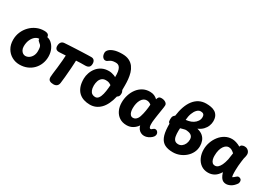

<svg xmlns="http://www.w3.org/2000/svg" viewBox="12 -1701 3655 2611"><g transform="rotate(30 1840.0 -395.5)"><path d="M269.7 17Q205.3 17 150.2 -13.7Q95 -44.3 61.8 -100.9Q28.7 -157.4 28.7 -235Q28.7 -299.9 52.9 -357Q77.1 -414.1 119.7 -457.9Q162.2 -501.8 217.4 -526.4Q272.7 -551.1 334.7 -551.1Q376.7 -551.1 395.9 -536.8Q415.2 -522.6 413.7 -490Q412.9 -453.9 403.8 -437.7Q394.8 -421.6 380.1 -421Q369.2 -420.4 360.3 -420.8Q351.4 -421.2 338.4 -422Q303 -425.1 270.9 -400.8Q238.9 -376.4 218.8 -331.9Q198.7 -287.3 198.7 -229Q198.7 -196.6 210.9 -172.9Q223.1 -149.3 241.8 -137.2Q260.6 -125 279.7 -125Q311.1 -125 338.4 -143.3Q365.7 -161.7 382.2 -193.8Q398.7 -226 398.7 -267Q398.7 -299 395.2 -318.9Q391.8 -338.9 383.7 -350.9Q375.7 -362.9 362 -372.2Q347.4 -383.2 337.7 -394.7Q328 -406.1 331.1 -434.7Q335 -461.7 350.2 -479.8Q365.4 -498 392.7 -498Q438.8 -498 476.7 -467.6Q514.6 -437.2 537.6 -386Q560.7 -334.8 560.7 -272Q560.7 -213.4 540.3 -161.3Q520 -109.1 481.7 -68.9Q443.3 -28.8 389.6 -5.9Q335.8 17 269.7 17Z M757.6 -471.2Q757.6 -505.1 779.7 -523.8Q801.8 -542.6 837.3 -542.6Q884.3 -542.6 899.8 -527Q915.3 -511.4 913.6 -473.8Q911.2 -375.6 905.4 -292.7Q899.7 -209.9 893.4 -147.4Q887.2 -85 882.3 -49Q877.8 -14.9 857.4 1.6Q837.1 18 805.1 18Q767.6 18 744.7 4Q721.8 -10 721.8 -49Q721.8 -68.8 727.1 -109.1Q732.3 -149.3 739.2 -205.1Q746.1 -260.9 751.6 -328.7Q757.1 -396.4 757.6 -471.2ZM655.3 -400Q622.4 -399 606.1 -414.8Q589.7 -430.7 589.7 -461.3Q589.7 -497 606.1 -518.6Q622.6 -540.1 652.8 -542.9Q677.3 -544.9 721.7 -547.4Q766.1 -549.9 819.2 -552.4Q872.3 -554.9 923.4 -556.9Q974.6 -558.9 1013.4 -560Q1052.2 -561.1 1066.6 -561.1Q1098.2 -561.1 1113.8 -541.9Q1129.4 -522.8 1129.4 -490.9Q1129.4 -451.9 1108.7 -434.9Q1087.9 -418 1046 -419Q1021.1 -419.8 982.6 -418.4Q944 -417 899.2 -414.5Q854.4 -412 808.8 -409Q763.2 -406 723.1 -403.6Q683 -401.2 655.3 -400Z M1371.8 10Q1321.4 10 1276.5 -4.2Q1231.6 -18.3 1197.3 -49.9Q1163.1 -81.6 1143.8 -132.8Q1124.6 -184.1 1125.3 -258.6Q1126.1 -301.8 1141.7 -347.3Q1157.2 -392.9 1187.6 -431.3Q1217.9 -469.8 1264.1 -493.2Q1310.3 -516.7 1372.9 -516.7Q1393.8 -516.7 1416.8 -511.7Q1439.8 -506.7 1458.4 -499.3Q1477.1 -491.9 1484 -484.7Q1485.8 -538.2 1479.6 -572.6Q1473.4 -607 1461.1 -627Q1448.8 -647 1431.7 -654.9Q1414.6 -662.8 1394.2 -662.6Q1357.9 -662.3 1337.3 -655.4Q1316.8 -648.4 1303.9 -638.9Q1291 -629.3 1280.1 -622.4Q1269.2 -615.4 1252.4 -615.4Q1229.9 -615.4 1211.3 -638.2Q1192.8 -661 1192.8 -701.6Q1192.8 -728.3 1217.2 -752.8Q1241.7 -777.2 1290.2 -793.1Q1338.8 -808.9 1411.9 -808.9Q1478.3 -808.9 1522.7 -786.7Q1567.1 -764.6 1594 -727.3Q1620.9 -690.1 1634.2 -644.3Q1647.4 -598.4 1652.1 -550.5Q1656.7 -502.6 1656.5 -459.6Q1656.3 -416.7 1656.3 -384.7Q1663.9 -369.8 1668.1 -356.7Q1672.2 -343.6 1670.4 -323.6Q1669.4 -299 1657.5 -286.5Q1645.6 -274 1637.2 -270.4Q1620.8 -200 1595.2 -147.1Q1569.7 -94.2 1535.1 -59.4Q1500.4 -24.6 1459.6 -7.3Q1418.8 10 1371.8 10ZM1382.7 -116Q1413.7 -116 1433.4 -142.5Q1453.1 -169 1464.2 -214.1Q1475.3 -259.2 1480.1 -314.4Q1481.3 -329.9 1482.1 -339.1Q1482.8 -348.2 1483.8 -360.7Q1472.1 -368.2 1453.5 -378.1Q1434.9 -387.9 1399.4 -387.9Q1360.7 -387.9 1336.8 -368Q1312.9 -348.1 1301.9 -315.7Q1291 -283.2 1290.2 -245.1Q1290.2 -199 1302.1 -170.4Q1314 -141.8 1335.1 -128.9Q1356.2 -116 1382.7 -116Z M1733.7 -234Q1733.7 -294.6 1751.7 -351.6Q1769.7 -408.7 1803.4 -453.8Q1837.2 -499 1885.6 -525.7Q1934 -552.3 1995.6 -552.3Q2034.9 -552.3 2064.2 -539.7Q2093.6 -527.1 2117.1 -504.1Q2122.1 -526.1 2133.9 -540.3Q2145.8 -554.4 2176.6 -554.4Q2212.9 -554.4 2240.1 -536.9Q2267.3 -519.3 2266.3 -492.4Q2265.3 -465.3 2257 -418.7Q2248.7 -372 2242.7 -327Q2240.7 -313 2237.4 -291Q2234.2 -269 2231.7 -247.5Q2229.2 -226 2227.7 -211Q2226.9 -195.9 2227.2 -173.2Q2227.4 -150.6 2233.2 -133.6Q2239 -116.7 2253 -116.7Q2260.9 -116.7 2266.8 -120.8Q2272.7 -124.9 2279.1 -131.6Q2288.8 -139.4 2296.3 -143.6Q2303.9 -147.7 2316.2 -147.7Q2329.6 -147.7 2341.5 -138.3Q2353.4 -128.9 2359.7 -112.8Q2366 -96.7 2360.3 -77.2Q2355.7 -58.2 2334.1 -38.2Q2312.4 -18.1 2282.9 -4.6Q2253.4 9 2223.6 9Q2194.8 9 2170.8 -3.4Q2146.9 -15.8 2130.6 -37.5Q2114.2 -59.2 2107.7 -88.1Q2081.6 -48.8 2039.3 -23.1Q1997.1 2.6 1944 2.6Q1877.7 2.6 1830.8 -28.3Q1783.9 -59.2 1758.8 -112.6Q1733.7 -166 1733.7 -234ZM1902.9 -241.1Q1902.9 -209.2 1909.7 -183.7Q1916.6 -158.1 1931.4 -143.1Q1946.2 -128.1 1970.3 -128.1Q1989.8 -128.1 2005.1 -137.5Q2020.4 -146.9 2032.3 -163.4Q2044.2 -180 2051.3 -202Q2059 -225.4 2064.9 -250.4Q2070.9 -275.3 2075.1 -301.2Q2079.3 -327.1 2082.3 -352.3Q2085.3 -377.4 2086.6 -401.1Q2072.7 -414.1 2054.9 -421.5Q2037.1 -428.9 2016.7 -428.9Q1990 -428.9 1968.9 -414.3Q1947.8 -399.7 1933.1 -374Q1918.4 -348.3 1910.7 -314.3Q1902.9 -280.2 1902.9 -241.1Z M2671.9 6.4Q2595 6.4 2545.3 -19.1Q2495.6 -44.7 2470.6 -102.9Q2445.6 -161.1 2442 -257.1Q2441.2 -268.8 2441.2 -281.3Q2441.2 -293.8 2441.4 -307Q2436.4 -309.8 2427.7 -319.9Q2419 -330 2419 -367Q2419 -401.7 2430.4 -417.7Q2441.8 -433.8 2453.9 -440.1Q2464.7 -523.1 2488 -588.5Q2511.3 -653.9 2547.4 -700Q2583.6 -746.1 2631.8 -770.5Q2680.1 -794.9 2740.2 -794.9Q2777.8 -794.9 2813.8 -788.5Q2849.8 -782.1 2878.4 -764.8Q2907.1 -747.6 2924.3 -715.7Q2941.6 -683.9 2941.6 -632.8Q2941.6 -598 2927.4 -561Q2913.3 -524 2883.2 -492.1Q2853.1 -460.1 2803.6 -438.6Q2862.1 -424.7 2894.4 -395.9Q2926.8 -367.2 2940.1 -329.4Q2953.4 -291.6 2953.4 -250.3Q2953.4 -195.6 2930.3 -149.1Q2907.2 -102.6 2867.3 -67.6Q2827.3 -32.6 2777.1 -13.1Q2726.9 6.4 2671.9 6.4ZM2682.3 -124.4Q2712.4 -124.4 2736.7 -142.1Q2761 -159.8 2775.7 -190.1Q2790.3 -220.3 2790.3 -258.4Q2790.3 -296.8 2767.8 -317.7Q2745.2 -338.7 2705 -343Q2697.6 -344 2687.1 -345.4Q2676.6 -346.8 2667.1 -344.8Q2649.1 -340.1 2630.8 -335.7Q2612.6 -331.2 2596.7 -326.2Q2596.7 -315.6 2595.7 -305.1Q2594.7 -294.7 2594.7 -285.6Q2593.9 -235.4 2600.6 -199.3Q2607.3 -163.2 2626.8 -143.8Q2646.3 -124.4 2682.3 -124.4ZM2605.8 -462.9Q2610.6 -463.6 2620.4 -465Q2630.3 -466.4 2644.4 -468.9Q2684.4 -476.4 2716.6 -496.6Q2748.8 -516.8 2767.6 -545.4Q2786.4 -574 2786.4 -607.9Q2786.4 -625.4 2781.4 -638.4Q2776.3 -651.3 2763.4 -658.6Q2750.4 -665.8 2725.4 -665.8Q2695.8 -665.8 2669.7 -639Q2643.6 -612.2 2626.4 -566.4Q2609.3 -520.7 2605.8 -462.9Z M3514.8 18.6Q3491.1 18.6 3470.4 8.9Q3449.7 -0.8 3432.2 -26.4Q3414.7 -52.1 3399.7 -100.1Q3366 -43.6 3322.3 -18Q3278.6 7.6 3225.9 7.6Q3161.8 7.6 3115.2 -25.3Q3068.7 -58.2 3043.7 -114.1Q3018.7 -170 3018.7 -238Q3018.7 -295 3038.1 -350.9Q3057.4 -406.8 3093.1 -452.8Q3128.8 -498.9 3178 -526.3Q3227.2 -553.7 3286.7 -553.7Q3315.7 -553.7 3351.2 -542.9Q3386.7 -532.1 3420.2 -512.1Q3424 -532.9 3441.6 -542.3Q3459.2 -551.7 3482.7 -551.7Q3509 -551.7 3527.4 -539.9Q3545.9 -528.1 3555.7 -510.9Q3565.6 -493.7 3565.6 -476Q3565.6 -467 3564.4 -456.6Q3563.3 -446.2 3560.6 -433.5Q3557.8 -420.8 3552.7 -403.6Q3550.2 -386.8 3545.5 -352.7Q3540.8 -318.6 3537.7 -280.1Q3534.6 -241.6 3534.6 -212.7Q3534.6 -193.7 3534.5 -173.7Q3534.4 -153.8 3536.4 -136Q3538.3 -118.2 3543.6 -104.1Q3558.4 -112.6 3565.8 -118.9Q3573.1 -125.2 3580.1 -131.7Q3592.3 -143.6 3601 -148Q3609.7 -152.4 3619 -152.4Q3640.7 -152.4 3653.9 -139.1Q3667.1 -125.8 3667.1 -103.2Q3667.1 -93.9 3663.8 -83.1Q3660.6 -72.2 3654.2 -64.7Q3622.4 -20.7 3585 -1.1Q3547.6 18.6 3514.8 18.6ZM3261.9 -122.1Q3285.8 -122.1 3306.6 -139.6Q3327.4 -157.1 3345.3 -193.7Q3363.1 -230.3 3376.1 -288L3391.4 -391.4Q3363.7 -415.8 3344.4 -425.3Q3325.2 -434.9 3300.1 -434.9Q3281.6 -434.9 3262.1 -423.2Q3242.7 -411.6 3225.8 -386.9Q3209 -362.3 3198.8 -324.6Q3188.7 -286.8 3188.7 -234Q3188.7 -205.8 3195.7 -180Q3202.8 -154.2 3218.6 -138.2Q3234.3 -122.1 3261.9 -122.1Z"/></g></svg>

Font: Playpen Sans
Style: Regular
Weight: 400
Designer: Laura Meseguer, Veronika Burian, José Scaglione, Kostas Bartsokas, Vera Evstafieva, Tom Grace, Yorlmar Campos
Foundry: TypeTogether
Version: Version 2.000